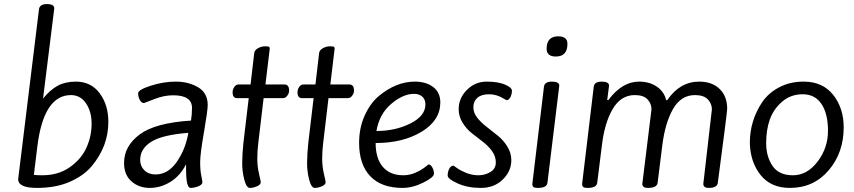

<svg xmlns="http://www.w3.org/2000/svg" viewBox="-20 -907 4187 941"><path d="M188 -48Q267 -48 323.5 -88.5Q380 -129 404.5 -185Q429 -241 429 -300.5Q429 -360 401.5 -400.5Q374 -441 328 -441Q194 -441 163 -189L146 -50Q160 -48 188 -48ZM171 -861Q174 -887 210 -887Q246 -887 246 -866L191 -424Q226 -467 263 -487Q300 -507 352 -507Q426 -507 468.5 -450Q511 -393 511 -309Q511 -190 429 -92Q389 -45 321 -15.5Q253 14 161 14Q69 14 69 -29Z M667 -123Q667 -93 687.5 -72.5Q708 -52 742 -52Q804 -52 847 -114.5Q890 -177 903 -256Q775 -246 721 -212Q667 -178 667 -123ZM998 -392Q998 -365 979.5 -258.5Q961 -152 961 -112Q961 -72 966.5 -46Q972 -20 972 -14Q972 -2 952 6Q932 14 914 14Q892 14 892 -76V-102Q863 -45 815 -15.5Q767 14 714 14Q661 14 624.5 -18Q588 -50 588 -108Q588 -191 664.5 -248Q741 -305 916 -316Q921 -346 921 -378Q921 -440 829 -440Q783 -440 735.5 -421Q688 -402 686 -402Q673 -402 665 -417.5Q657 -433 657 -450Q657 -467 719 -487Q781 -507 842 -507Q903 -507 950.5 -479.5Q998 -452 998 -392Z M1149 -493H1208L1226 -647Q1228 -662 1245 -671Q1262 -680 1278 -680Q1294 -680 1298 -678Q1302 -676 1302 -668L1281 -493H1374Q1397 -493 1397 -463Q1397 -450 1388 -438Q1379 -426 1367 -426H1272L1246 -207Q1241 -167 1241 -129Q1241 -91 1249.5 -55Q1258 -19 1258 -14Q1258 -2 1239.5 6Q1221 14 1204.5 14Q1188 14 1177.5 -25.5Q1167 -65 1167 -107.5Q1167 -150 1173 -207L1199 -426H1142Q1120 -426 1120 -455Q1120 -469 1128.5 -481Q1137 -493 1149 -493Z M1467 -493H1526L1544 -647Q1546 -662 1563 -671Q1580 -680 1596 -680Q1612 -680 1616 -678Q1620 -676 1620 -668L1599 -493H1692Q1715 -493 1715 -463Q1715 -450 1706 -438Q1697 -426 1685 -426H1590L1564 -207Q1559 -167 1559 -129Q1559 -91 1567.5 -55Q1576 -19 1576 -14Q1576 -2 1557.5 6Q1539 14 1522.5 14Q1506 14 1495.5 -25.5Q1485 -65 1485 -107.5Q1485 -150 1491 -207L1517 -426H1460Q1438 -426 1438 -455Q1438 -469 1446.5 -481Q1455 -493 1467 -493Z M2065 -395Q2065 -420 2049.5 -433.5Q2034 -447 2009 -447Q1955 -447 1897 -397.5Q1839 -348 1825 -265Q1918 -265 1991.5 -302Q2065 -339 2065 -395ZM1740 -207Q1740 -280 1767 -340Q1794 -400 1835 -435Q1921 -507 2013 -507Q2068 -507 2103 -480.5Q2138 -454 2138 -405Q2138 -317 2046.5 -261.5Q1955 -206 1821 -206Q1821 -131 1856 -89.5Q1891 -48 1957 -48Q1988 -48 2017 -61Q2046 -74 2063 -88L2080 -101Q2091 -101 2099 -86Q2107 -71 2107 -56Q2107 -38 2054.5 -12Q2002 14 1953 14Q1849 14 1794.5 -43.5Q1740 -101 1740 -207Z M2203 -95Q2204 -95 2219.5 -83.5Q2235 -72 2264 -60Q2293 -48 2325 -48Q2357 -48 2383.5 -64Q2410 -80 2410 -110.5Q2410 -141 2391.5 -166.5Q2373 -192 2346 -212.5Q2319 -233 2292 -254.5Q2265 -276 2246.5 -306.5Q2228 -337 2228 -372Q2228 -426 2268.5 -466.5Q2309 -507 2365 -507Q2421 -507 2455 -492.5Q2489 -478 2489 -462Q2489 -446 2481.5 -431Q2474 -416 2462 -416Q2461 -416 2450 -423Q2415 -445 2377 -445Q2339 -445 2319.5 -427.5Q2300 -410 2300 -382Q2300 -354 2319 -330Q2338 -306 2365.5 -285Q2393 -264 2420.5 -241.5Q2448 -219 2467 -188Q2486 -157 2486 -122Q2486 -68 2444 -27Q2402 14 2337 14Q2272 14 2223 -8Q2174 -30 2174 -47Q2174 -64 2181.5 -79.5Q2189 -95 2203 -95Z M2616 14Q2601 14 2595 10Q2589 6 2589 -6L2646 -482Q2649 -507 2685 -507Q2721 -507 2721 -487L2663 -11Q2660 14 2616 14ZM2761 -692Q2761 -630 2704 -630Q2659 -630 2659 -668Q2659 -729 2716 -729Q2761 -729 2761 -692Z M3407 -507Q3470 -507 3507 -471Q3544 -435 3544 -374Q3544 -358 3498 -11Q3495 14 3453 14Q3427 14 3427 -6L3469 -371Q3469 -399 3449 -420Q3429 -441 3386 -441Q3318 -441 3279 -373.5Q3240 -306 3226 -195L3203 -11Q3200 14 3155 14Q3128 14 3128 -6L3173 -371Q3173 -399 3153.5 -420Q3134 -441 3091 -441Q3023 -441 2983 -373Q2943 -305 2930 -195L2907 -11Q2904 14 2860 14Q2845 14 2839 10Q2833 6 2833 -6L2890 -482Q2893 -507 2929 -507Q2965 -507 2965 -487L2956 -417H2962Q3029 -507 3112 -507Q3163 -507 3199 -482.5Q3235 -458 3245 -416H3250Q3312 -507 3407 -507Z M3919 -507Q4012 -507 4063.5 -442Q4115 -377 4115 -283Q4115 -159 4041.5 -72.5Q3968 14 3851 14Q3758 14 3707.5 -49.5Q3657 -113 3655 -207Q3655 -316 3716 -407Q3747 -452 3799.5 -479.5Q3852 -507 3919 -507ZM3813 -408.5Q3771 -372 3753 -321.5Q3735 -271 3735 -205.5Q3735 -140 3766 -94Q3797 -48 3866.5 -48Q3936 -48 3987 -115Q4038 -182 4038 -266Q4038 -350 4006 -397.5Q3974 -445 3914.5 -445Q3855 -445 3813 -408.5Z"/></svg>

Font: Kite One
Style: Regular
Weight: 400
Designer: Eduardo Rodriguez Tunni
Foundry: Eduardo Rodriguez Tunni
Version: Version 1.001